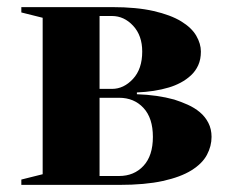

<svg xmlns="http://www.w3.org/2000/svg" viewBox="-20 -520 645 540"><path d="M365 -255Q423 -253 470 -240Q489 -234 508 -225.5Q527 -217 542 -204.5Q557 -192 566 -174.5Q575 -157 575 -135Q575 -109 562 -84.5Q549 -60 518.5 -41Q488 -22 438 -11Q388 0 315 0H40V-15L100 -30V-470L40 -485V-500H295Q364 -500 412 -489Q460 -478 489.5 -460Q519 -442 532 -419.5Q545 -397 545 -375Q545 -353 537.5 -336.5Q530 -320 517 -308Q504 -296 488 -287.5Q472 -279 455 -274Q415 -262 365 -260ZM260 -245V-25H315Q357 -25 383.5 -53.5Q410 -82 410 -135Q410 -188 383.5 -216.5Q357 -245 315 -245ZM260 -475V-270H295Q328 -270 354 -298Q380 -326 380 -375Q380 -420 354.5 -447.5Q329 -475 295 -475Z"/></svg>

Font: Yeseva One
Style: Regular
Weight: 400
Designer: Jovanny Lemonad
Foundry: Jovanny Lemonad
Version: Version 2.001; ttfautohint (v0.91) -l 8 -r 50 -G 200 -x 0 -w